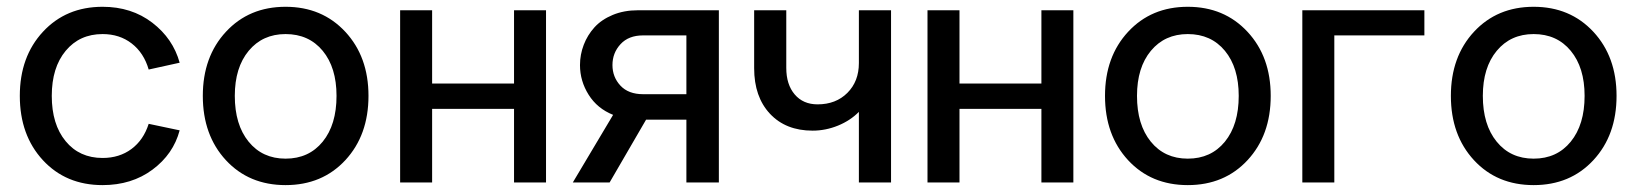

<svg xmlns="http://www.w3.org/2000/svg" viewBox="-20 -535 4798 563"><path d="M38.1 -253.9Q38.1 -368.7 106 -441.9Q173.8 -515.1 280.8 -515.1Q365.7 -515.1 426.5 -468.5Q487.3 -421.9 506.8 -351.1L416 -331.1Q401.9 -379.9 366.2 -407.5Q330.6 -435.1 280.8 -435.1Q213.4 -435.1 172.6 -386Q131.8 -336.9 131.8 -253.9Q131.8 -170.4 172.4 -121.1Q212.9 -71.8 280.8 -71.8Q330.1 -71.8 365.5 -98.1Q400.9 -124.5 416 -171.9L506.8 -152.8Q488.3 -83 427.2 -37.6Q366.2 7.8 280.8 7.8Q173.3 7.8 105.7 -65.4Q38.1 -138.7 38.1 -253.9Z M1060.5 -253.9Q1060.5 -138.7 992.7 -65.4Q924.8 7.8 817.4 7.8Q710 7.8 642.3 -65.4Q574.7 -138.7 574.7 -253.9Q574.7 -368.7 642.6 -441.9Q710.4 -515.1 817.4 -515.1Q924.3 -515.1 992.4 -441.9Q1060.5 -368.7 1060.5 -253.9ZM668.5 -253.9Q668.5 -169.4 709 -119.6Q749.5 -69.8 817.4 -69.8Q885.7 -69.8 926.3 -119.6Q966.8 -169.4 966.8 -253.9Q966.8 -336.9 926.3 -386Q885.7 -435.1 817.4 -435.1Q750 -435.1 709.2 -386Q668.5 -336.9 668.5 -253.9Z M1153.3 -504.9H1247.1V-290H1487.3V-504.9H1581.1V0H1487.3V-215.8H1247.1V0H1153.3Z M2087.9 0H1992.7V-184.1H1874.5L1767.6 0H1659.7L1777.8 -198.2Q1731.4 -216.8 1706.1 -257.1Q1680.7 -297.4 1680.7 -344.2Q1680.7 -375 1691.7 -403.6Q1702.6 -432.1 1723.1 -454.8Q1743.7 -477.5 1776.6 -491.2Q1809.6 -504.9 1850.6 -504.9H2087.9ZM1992.7 -258.8V-431.2H1865.7Q1823.2 -431.2 1799.6 -405.5Q1775.9 -379.9 1775.9 -344.2Q1775.9 -309.1 1799.3 -283.9Q1822.8 -258.8 1865.7 -258.8Z M2592.8 -504.9V0H2498.5V-207Q2473.6 -181.6 2437.3 -166.7Q2400.9 -151.9 2362.8 -151.9Q2284.2 -151.9 2237.8 -201.4Q2191.4 -251 2191.4 -335V-504.9H2285.6V-335.9Q2285.6 -287.1 2310.3 -258.1Q2335 -229 2377.4 -229Q2431.2 -229 2464.8 -262.7Q2498.5 -296.4 2498.5 -350.1V-504.9Z M2699.7 -504.9H2793.5V-290H3033.7V-504.9H3127.4V0H3033.7V-215.8H2793.5V0H2699.7Z M3706.1 -253.9Q3706.1 -138.7 3638.2 -65.4Q3570.3 7.8 3462.9 7.8Q3355.5 7.8 3287.8 -65.4Q3220.2 -138.7 3220.2 -253.9Q3220.2 -368.7 3288.1 -441.9Q3356 -515.1 3462.9 -515.1Q3569.8 -515.1 3637.9 -441.9Q3706.1 -368.7 3706.1 -253.9ZM3314 -253.9Q3314 -169.4 3354.5 -119.6Q3395 -69.8 3462.9 -69.8Q3531.2 -69.8 3571.8 -119.6Q3612.3 -169.4 3612.3 -253.9Q3612.3 -336.9 3571.8 -386Q3531.2 -435.1 3462.9 -435.1Q3395.5 -435.1 3354.7 -386Q3314 -336.9 3314 -253.9Z M3798.8 -504.9H4156.7V-431.2H3892.6V0H3798.8Z M4720.2 -253.9Q4720.2 -138.7 4652.3 -65.4Q4584.5 7.8 4477.1 7.8Q4369.6 7.8 4302 -65.4Q4234.4 -138.7 4234.4 -253.9Q4234.4 -368.7 4302.2 -441.9Q4370.1 -515.1 4477.1 -515.1Q4584 -515.1 4652.1 -441.9Q4720.2 -368.7 4720.2 -253.9ZM4328.1 -253.9Q4328.1 -169.4 4368.7 -119.6Q4409.2 -69.8 4477.1 -69.8Q4545.4 -69.8 4585.9 -119.6Q4626.5 -169.4 4626.5 -253.9Q4626.5 -336.9 4585.9 -386Q4545.4 -435.1 4477.1 -435.1Q4409.7 -435.1 4368.9 -386Q4328.1 -336.9 4328.1 -253.9Z"/></svg>

Font: LT Superior Med
Style: Regular
Weight: 500
Designer: Daniel Lyons
Foundry: LyonsType
Version: Version 1.000